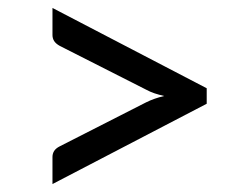

<svg xmlns="http://www.w3.org/2000/svg" viewBox="-20 -578 620 483"><path d="M500 -317 112 -115V-183Q112 -191.5 116.2 -198.2Q120.5 -205 130.5 -210L347.5 -320.5Q357.5 -325.5 368.8 -329.5Q380 -333.5 393 -336.5Q380 -339.5 368.8 -343.2Q357.5 -347 347.5 -352.5L130.5 -462.5Q120.5 -468 116.2 -474.8Q112 -481.5 112 -490V-558L500 -356Z"/></svg>

Font: Lato Medium
Style: Regular
Weight: 500
Designer: Lukasz Dziedzic
Foundry: tyPoland Lukasz Dziedzic
Version: Version 2.006; 2014-01-15